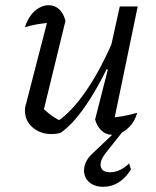

<svg xmlns="http://www.w3.org/2000/svg" viewBox="-20 -513 600 739"><path d="M232 -433 146 -80 140 -102Q158 -83 179 -68Q200 -53 218 -46L198 -44Q254 -80 311.5 -163.5Q369 -247 420 -368L433 -337Q405 -274 377.5 -221Q350 -168 322.5 -125.5Q295 -83 267.5 -51.5Q240 -20 212 -1Q194 3 178 3Q135 3 105.5 -22.5Q76 -48 76 -88Q76 -102 81 -116L170 -461L203 -429Q168 -426 136 -421.5Q104 -417 76 -408Q84 -435 98.5 -454Q113 -473 131 -483Q149 -493 168 -493Q190 -493 207 -478Q224 -463 232 -433ZM346 -53 395 -245 388 -248 441 -488H510L414 -25L398 -60Q427 -61 454 -66Q481 -71 508 -79Q501 -53 486 -34Q471 -15 452 -4.5Q433 6 413 6Q389 6 371.5 -9.5Q354 -25 346 -53ZM377 206Q348 206 329.5 193Q311 180 305.5 160Q300 140 308 117.5Q316 95 339 75L439 -20H463L386 77Q363 107 368 128.5Q373 150 405 150Q423 150 442 141Q461 132 477 116L484 139Q465 171 437.5 188.5Q410 206 377 206Z"/></svg>

Font: Piazzolla Thin
Style: Italic
Weight: 400
Italic angle: -11.3°
Version: Version 2.005